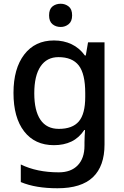

<svg xmlns="http://www.w3.org/2000/svg" viewBox="-20 -765 661 1025"><path d="M268 -549Q320 -549 362 -529Q404 -509 433 -469H438L450 -539H538V6Q538 122 476 181Q414 240 287 240Q229 240 180.5 232Q132 224 91 207V113Q177 155 294 155Q359 155 395 117.5Q431 80 431 13V-5Q431 -18 432 -39Q433 -60 434 -71H430Q402 -29 361.5 -9.5Q321 10 268 10Q166 10 109 -63.5Q52 -137 52 -269Q52 -399 109.5 -474Q167 -549 268 -549ZM292 -460Q230 -460 196.5 -410.5Q163 -361 163 -267Q163 -174 196 -125.5Q229 -77 294 -77Q367 -77 401 -117Q435 -157 435 -248V-268Q435 -371 400.5 -415.5Q366 -460 292 -460ZM304 -745Q328 -745 346.5 -730.5Q365 -716 365 -683Q365 -651 346.5 -636Q328 -621 304 -621Q278 -621 260 -636Q242 -651 242 -683Q242 -716 260 -730.5Q278 -745 304 -745Z"/></svg>

Font: Noto Sans Adlam Medium
Style: Regular
Weight: 500
Version: Version 3.001